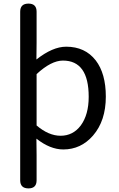

<svg xmlns="http://www.w3.org/2000/svg" viewBox="-20 -816 660 1065"><path d="M138 229Q92 229 92 184V-283V-751Q92 -796 138 -796Q183 -796 183 -751V-579L182 -486Q272 -557 347 -557Q452 -557 511 -481Q567 -408 567 -280Q567 -146 496 -64Q429 13 331 13Q258 13 182 -47L183 45V184Q183 229 138 229ZM316 -63Q385 -63 428 -120Q472 -180 472 -279Q472 -480 329 -480Q264 -480 183 -405V-262V-120Q250 -63 316 -63Z"/></svg>

Font: GenSenRounded TW R
Style: Regular
Weight: 400
Version: Version 1.501;PS 1;hotconv 16.6.51;makeotf.lib2.5.65220